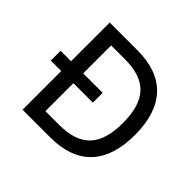

<svg xmlns="http://www.w3.org/2000/svg" viewBox="-158 -853 1039 1039"><g transform="rotate(45 361.5 -333.5)"><path d="M346 -667H133V-371H53V-296H133V0H346C552 0 660 -115 660 -333C660 -552 552 -667 346 -667ZM331 -82H226V-296H375V-371H226V-585H331C495 -585 568 -507 568 -333C568 -160 495 -82 331 -82Z"/></g></svg>

Font: Maven Pro
Style: Medium
Weight: 500
Designer: Joe Prince
Foundry: Joe Prince
Version: Version 1.003